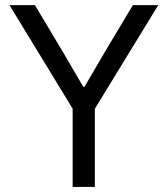

<svg xmlns="http://www.w3.org/2000/svg" viewBox="-20 -740 664 760"><path d="M267.6 -309.6 17.6 -719.7H118.2L225.6 -540L309.6 -396.5H314.5L398.4 -540L505.9 -719.7H606.4L355.5 -309.6V0H267.6Z"/></svg>

Font: Reddit Sans Vanilla
Style: Regular
Weight: 400
Designer: Stephen Hutchings
Foundry: Reddit
Version: Version 1.013